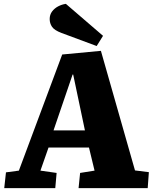

<svg xmlns="http://www.w3.org/2000/svg" viewBox="-20 -977 797 997"><path d="M504 -713 681 -92 753 -83 747 0H388L396 -79L471 -91L442 -211H232L190 -91L274 -79L267 0H2L11 -82L78 -91L303 -694ZM258 -300H421L360 -590H357ZM515 -791 482 -738 299 -806Q262 -820 250 -838Q238 -856 238 -878Q238 -901 250.5 -917.5Q263 -934 282 -944Q301 -954 322 -957Z"/></svg>

Font: Literata ExtraBold
Style: Italic
Weight: 800
Italic angle: -2°
Designer: Latin by Veronika Burian and Jose Scaglione. Greek by Irene Vlachou. Cyrillic by Vera Evstafieva
Foundry: TypeTogether
Version: Version 3.002